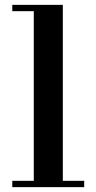

<svg xmlns="http://www.w3.org/2000/svg" viewBox="-20 -770 397 790"><path d="M238.5 -750V-26H326.5V0H30.5V-26H119V-724H30.5V-750Z"/></svg>

Font: Bodoni Moda SC 9pt SemiBold
Style: Regular
Weight: 600
Designer: Owen Earl
Foundry: indestructible type
Version: Version 2.005